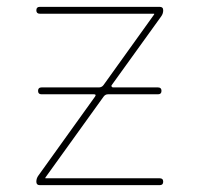

<svg xmlns="http://www.w3.org/2000/svg" viewBox="-20 -540 582 560"><path d="M92 -28 257 -258Q262 -265 254 -265H101Q91 -265 91 -275Q91 -285 101 -285H268Q277 -285 282 -292L429 -497Q429 -498 429.5 -498Q430 -498 430 -499Q430 -500 429 -500H96Q86 -500 86 -510Q86 -520 96 -520H446Q456 -520 456 -510Q456 -500 450 -492L306 -292Q304 -290 305.5 -287.5Q307 -285 310 -285H441Q451 -285 451 -275Q451 -265 441 -265H295Q287 -265 282 -258L113 -23Q113 -22 112.5 -22Q112 -22 112 -21Q112 -20 113 -20H446Q456 -20 456 -10Q456 0 446 0H96Q86 0 86 -10Q86 -20 92 -28Z"/></svg>

Font: Rounded Mplus 1c Thin
Style: Regular
Weight: 250
Version: Version 1.059.20150529